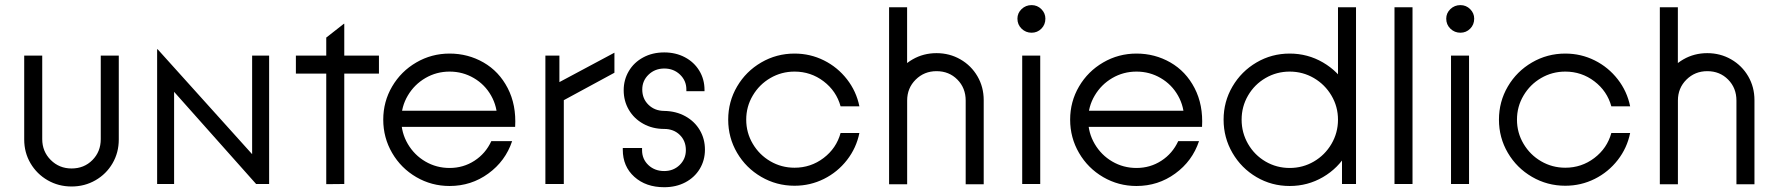

<svg xmlns="http://www.w3.org/2000/svg" viewBox="-20 -735 7105 767"><path d="M76.7 -177.8V-513H148.7V-179.3Q148.7 -129.9 182.6 -96Q216.6 -62 265.9 -62Q316 -62 349.2 -95.6Q382.5 -129.2 382.5 -179.3V-513H454.5V-177.8Q454.5 -125.5 429.6 -82.7Q404.7 -39.8 361.4 -14.9Q318.2 10 265.9 10Q213.7 10 170.4 -14.9Q127.2 -39.8 101.9 -82.7Q76.7 -125.5 76.7 -177.8Z M607.7 -538.3H609.7L987.2 -119.1V-513H1055.1V0H1003.1L675.5 -368.2V0H607.7Z M1283.3 -441H1162V-513H1283.3V-584.9L1354.3 -640.5L1355.3 -639.5V-513H1493.8V-441H1355.3V0L1283.3 0.7Z M1511 -257Q1511 -329 1546.5 -389.5Q1582 -450 1643 -485.5Q1704 -521 1776 -521Q1849.5 -521 1911.5 -485.5Q1973.5 -449.9 2008.2 -382.9Q2042.9 -315.8 2037.9 -228.3H1543.3V-292.6H1998L1966.2 -256.6Q1967.1 -308.7 1941.9 -353.1Q1916.8 -397.5 1872.7 -423.2Q1828.6 -449 1776 -449Q1723.7 -449 1679.5 -423.3Q1635.3 -397.5 1609.2 -353.4Q1583 -309.2 1583 -256.9Q1583 -204.6 1609.1 -160Q1635.3 -115.4 1679.4 -89.7Q1723.5 -64 1776 -64Q1830.9 -64 1875.4 -92.9Q1919.9 -121.7 1942.7 -171.1H2025.8Q1999.1 -91.3 1930.7 -41.7Q1862.4 8 1776 8Q1704 8 1643 -27.5Q1582 -63 1546.5 -124Q1511 -185 1511 -257Z M2158.7 -513H2214.7V-407L2434.5 -524.5V-444.4L2232.3 -334.8V0H2158.7Z M2467.9 -136.9V-143.7H2544.9V-135.3Q2544.9 -99.3 2570.2 -75.5Q2595.5 -51.7 2633.5 -51.7Q2670.1 -51.7 2695 -75.8Q2719.9 -100 2719.9 -135.3Q2719.9 -172.3 2695.5 -196.1Q2671.1 -219.9 2633.5 -219.9Q2586.7 -219.9 2549.6 -240.6Q2512.5 -261.3 2492 -296.5Q2471.5 -331.7 2471.5 -374.5Q2471.5 -416.4 2492 -451Q2512.5 -485.7 2549.4 -505.6Q2586.4 -525.6 2633.5 -525.6Q2679.3 -525.6 2715.9 -506.3Q2752.5 -487 2773.4 -452.8Q2794.4 -418.5 2794.4 -375.6V-370.7H2721.9V-377.5Q2721.9 -412.7 2696.5 -437Q2671.1 -461.3 2633.8 -461.3Q2596.5 -461.3 2571.1 -437Q2545.7 -412.7 2545.7 -377.5Q2545.7 -340.5 2570.7 -316.3Q2595.7 -292.1 2633.5 -291.9Q2680.9 -291.1 2717.9 -270.6Q2754.9 -250.1 2775.5 -215.2Q2796.1 -180.2 2796.1 -137.1Q2796.1 -94.8 2775.4 -60.4Q2754.7 -26.1 2717.8 -6.6Q2680.9 12.9 2633.5 12.9Q2560.2 12.9 2514.1 -28.6Q2467.9 -70.1 2467.9 -136.9Z M2889 -257Q2889 -329 2924.5 -389.5Q2960 -450 3021 -485.5Q3082 -521 3154 -521Q3216.8 -521 3271.5 -493.7Q3326.1 -466.4 3363.5 -418.3Q3400.9 -370.3 3413.1 -310.2H3338Q3321.1 -371.5 3270.1 -410.2Q3219 -449 3154 -449Q3101.7 -449 3057.5 -423.3Q3013.3 -397.6 2987.2 -353.4Q2961 -309.3 2961 -257Q2961 -204.7 2987.2 -160.6Q3013.3 -116.4 3057.5 -90.7Q3101.7 -65 3154 -65Q3219 -65 3270.1 -103.8Q3321.1 -142.5 3338 -203.8H3413.1Q3400.9 -143.7 3363.5 -95.7Q3326.1 -47.6 3271.5 -20.3Q3216.8 7 3154 7Q3082 7 3021 -28.5Q2960 -64 2924.5 -124.5Q2889 -185 2889 -257Z M3721.2 -522.7Q3773.5 -522.7 3816.7 -497.8Q3859.9 -472.9 3884.8 -430.1Q3909.7 -387.2 3909.7 -334.9V1H3837.7V-333.5Q3837.7 -383.5 3804.5 -417.1Q3771.3 -450.7 3721.2 -450.7Q3671.9 -450.7 3637.9 -416.9Q3603.9 -383.1 3603.9 -333.5V1H3531.9V-334.9Q3531.9 -387.2 3557.2 -430.1Q3582.5 -472.9 3625.7 -497.8Q3668.9 -522.7 3721.2 -522.7ZM3531.7 -706H3603.7V0H3531.7Z M4135.5 -513V0H4063.5V-513ZM4044.4 -660.5Q4044.4 -682.8 4061 -698.7Q4077.7 -714.6 4101 -714.6Q4123.9 -714.6 4140 -698.5Q4156.1 -682.3 4156.1 -660.5Q4156.1 -636.6 4140.1 -620.5Q4124.1 -604.3 4101 -604.3Q4077.7 -604.3 4061 -620.5Q4044.4 -636.6 4044.4 -660.5Z M4255 -257Q4255 -329 4290.5 -389.5Q4326 -450 4387 -485.5Q4448 -521 4520 -521Q4593.5 -521 4655.5 -485.5Q4717.5 -449.9 4752.2 -382.9Q4786.9 -315.8 4781.9 -228.3H4287.3V-292.6H4742L4710.2 -256.6Q4711.1 -308.7 4685.9 -353.1Q4660.8 -397.5 4616.7 -423.2Q4572.6 -449 4520 -449Q4467.7 -449 4423.5 -423.3Q4379.3 -397.5 4353.2 -353.4Q4327 -309.2 4327 -256.9Q4327 -204.6 4353.1 -160Q4379.3 -115.4 4423.4 -89.7Q4467.5 -64 4520 -64Q4574.9 -64 4619.4 -92.9Q4663.9 -121.7 4686.7 -171.1H4769.8Q4743.1 -91.3 4674.7 -41.7Q4606.4 8 4520 8Q4448 8 4387 -27.5Q4326 -63 4290.5 -124Q4255 -185 4255 -257Z M5397 -257Q5397 -329 5361.5 -389.5Q5326 -450 5265 -485.5Q5204 -521 5132 -521Q5060 -521 4999.5 -485.5Q4939 -450 4903.5 -389.5Q4868 -329 4868 -257Q4868 -185 4903.5 -124Q4939 -63 4999.5 -27.5Q5060 8 5132 8Q5204 8 5265 -27.5Q5326 -63 5361.5 -124Q5397 -185 5397 -257ZM5397 -706H5325V-194.7L5341 -166.1V0H5397ZM4940 -257Q4940 -309.3 4965.7 -353.4Q4991.4 -397.6 5035.6 -423.3Q5079.7 -449 5132 -449Q5184.3 -449 5228.5 -423.3Q5272.7 -397.5 5298.8 -353.4Q5325 -309.2 5325 -256.9Q5325 -204.6 5298.9 -160Q5272.7 -115.4 5228.5 -89.7Q5184.4 -64 5132.1 -64Q5079.8 -64 5035.6 -89.7Q4991.5 -115.5 4965.7 -160.1Q4940 -204.7 4940 -257Z M5550.7 -706H5622.7V0H5550.7Z M5848.5 -513V0H5776.5V-513ZM5757.4 -660.5Q5757.4 -682.8 5774 -698.7Q5790.7 -714.6 5814 -714.6Q5836.9 -714.6 5853 -698.5Q5869.1 -682.3 5869.1 -660.5Q5869.1 -636.6 5853.1 -620.5Q5837.1 -604.3 5814 -604.3Q5790.7 -604.3 5774 -620.5Q5757.4 -636.6 5757.4 -660.5Z M5968 -257Q5968 -329 6003.5 -389.5Q6039 -450 6100 -485.5Q6161 -521 6233 -521Q6295.8 -521 6350.5 -493.7Q6405.1 -466.4 6442.5 -418.3Q6479.9 -370.3 6492.1 -310.2H6417Q6400.1 -371.5 6349.1 -410.2Q6298 -449 6233 -449Q6180.7 -449 6136.5 -423.3Q6092.3 -397.6 6066.2 -353.4Q6040 -309.3 6040 -257Q6040 -204.7 6066.2 -160.6Q6092.3 -116.4 6136.5 -90.7Q6180.7 -65 6233 -65Q6298 -65 6349.1 -103.8Q6400.1 -142.5 6417 -203.8H6492.1Q6479.9 -143.7 6442.5 -95.7Q6405.1 -47.6 6350.5 -20.3Q6295.8 7 6233 7Q6161 7 6100 -28.5Q6039 -64 6003.5 -124.5Q5968 -185 5968 -257Z M6800.2 -522.7Q6852.5 -522.7 6895.7 -497.8Q6938.9 -472.9 6963.8 -430.1Q6988.7 -387.2 6988.7 -334.9V1H6916.7V-333.5Q6916.7 -383.5 6883.5 -417.1Q6850.3 -450.7 6800.2 -450.7Q6750.9 -450.7 6716.9 -416.9Q6682.9 -383.1 6682.9 -333.5V1H6610.9V-334.9Q6610.9 -387.2 6636.2 -430.1Q6661.5 -472.9 6704.7 -497.8Q6747.9 -522.7 6800.2 -522.7ZM6610.7 -706H6682.7V0H6610.7Z"/></svg>

Font: Lineal Thin
Style: Regular
Weight: 200
Designer: Created by Frank Adebiaye with contributions from Anton Moglia & Ariel Martín Pérez
Created by Frank ADEBIAYE with FontF
Foundry: Velvetyne Type Foundry
Version: Version 2.000;Glyphs 3.2 (3227)